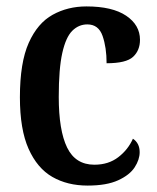

<svg xmlns="http://www.w3.org/2000/svg" viewBox="-20 -568 488 598"><path d="M253 10Q190 10 143 -17Q96 -44 69 -104.5Q42 -165 42 -265Q42 -373 69.5 -434.5Q97 -496 144 -522Q191 -548 249 -548Q330 -548 373 -519Q416 -490 416 -444Q416 -411 394.5 -391Q373 -371 312 -371Q312 -420 299.5 -456Q287 -492 252 -492Q225 -492 205 -472Q185 -452 174 -403Q163 -354 163 -266Q163 -162 189 -108.5Q215 -55 274 -55Q318 -55 348.5 -78.5Q379 -102 394 -136Q415 -122 415 -94Q415 -71 399.5 -47Q384 -23 348 -6.5Q312 10 253 10Z"/></svg>

Font: Noto Serif Khmer Condensed SemiBold
Style: Regular
Weight: 600
Width: 3
Designer: Danh Hong and the Monotype Design Team
Foundry: Monotype Imaging Inc.
Version: Version 2.004; ttfautohint (v1.8.4.7-5d5b)